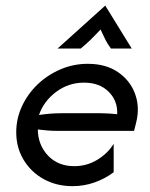

<svg xmlns="http://www.w3.org/2000/svg" viewBox="-20 -651 533 680"><path d="M236.8 8.3Q179.9 8.3 134.7 -16.7Q89.6 -41.7 63.5 -85.1Q37.5 -128.5 37.5 -182.6Q37.5 -230.6 57.6 -274.3Q77.8 -318.1 112.8 -351.7Q147.9 -385.4 193.8 -405.2Q239.6 -425 291 -425Q354.9 -425 397.9 -395.5Q441 -366 458.3 -318.8Q475.7 -271.5 462.5 -218.1L454.9 -187.5H182.6Q165.3 -187.5 148.3 -188.9Q131.2 -190.3 113.9 -192.4Q114.6 -137.5 150 -100Q185.4 -62.5 243.1 -62.5Q286.8 -62.5 324 -84.7Q361.1 -106.9 382.6 -141.7V-41Q352.1 -18.1 314.9 -4.9Q277.8 8.3 236.8 8.3ZM118.1 -243.8Q159 -250 197.9 -250H336.1Q351.4 -250 366 -249Q380.6 -247.9 395.1 -246.5Q397.2 -293.8 364.9 -326Q332.6 -358.3 277.8 -358.3Q222.2 -358.3 178.5 -325.3Q134.7 -292.4 118.1 -243.8ZM184 -479.2 352.8 -631.2 446.5 -479.2H372.9Q361.8 -493.8 353.8 -509.4Q345.8 -525 336.1 -546.5Q316 -525 300 -509.4Q284 -493.8 266 -479.2Z"/></svg>

Font: Afacad
Style: Italic
Weight: 400
Italic angle: -14°
Designer: Kristian Moeller
Foundry: Dicotype
Version: Version 1.000